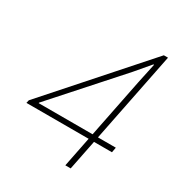

<svg xmlns="http://www.w3.org/2000/svg" viewBox="-170 -838 895 956"><g transform="rotate(30 277.5 -360.0)"><path d="M344.2 0 451.7 -537.6 476.6 -654.3H472.7L402.3 -571.3L74.7 -204.6V-201.7H518.1L512.7 -172.4H21L24.9 -189.5L495.1 -719.7H519L375 0Z"/></g></svg>

Font: Reddit Sans ExtraLight
Style: Italic
Weight: 250
Italic angle: -11.25°
Designer: Stephen Hutchings
Version: Version 1.013